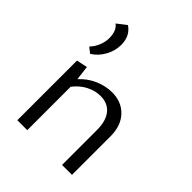

<svg xmlns="http://www.w3.org/2000/svg" viewBox="-200 -817 929 929"><g transform="rotate(45 265.0 -352.0)"><path d="M280 -368Q244 -368 208.5 -350Q173 -332 146 -297V0H78V-408L134 -420L143 -346Q177 -383 220.5 -401.5Q264 -420 307 -420Q372 -420 412 -378Q452 -336 452 -263V0H384V-240Q384 -301 357 -334.5Q330 -368 280 -368ZM112 -595Q112 -646 83 -667L131 -704Q176 -674 176 -613Q176 -573 155.5 -535.5Q135 -498 100 -476L72 -498Q91 -518 101.5 -544Q112 -570 112 -595Z"/></g></svg>

Font: LXGW Bright GB
Style: Regular
Weight: 400
Designer: Christian Thalmann (Catharsis Fonts)
Foundry: LXGW / Christian Thalmann (Catharsis Fonts) / Fontworks Inc.
Version: Version 5.510